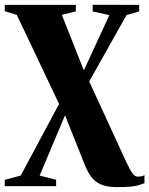

<svg xmlns="http://www.w3.org/2000/svg" viewBox="-30 -533 626 806"><path d="M461.5 252.5Q418.5 252.5 393 241Q367.5 229.5 352.8 209Q338 188.5 327 162L243 -49L136.5 204L205.5 221.5V248.5H-10V222L57 204L218 -96.5L40.5 -470.5L-10 -486V-512.5H288.5V-485L229.5 -471L322 -237.5L429 -469.5L359 -485V-513L554.5 -512.5L554 -485L501 -469.5L344.5 -191L498.5 143.5Q506 159 513.5 174Q521 189 529.5 198.8Q538 208.5 548 208.5Q555.5 208.5 563.2 207.2Q571 206 576.5 202V236Q565 240.5 552.5 244.2Q540 248 519.2 250.2Q498.5 252.5 461.5 252.5Z"/></svg>

Font: Merriweather 120pt Black
Style: Regular
Weight: 900
Designer: Eben Sorkin
Foundry: Eben Sorkin
Version: Version 2.100